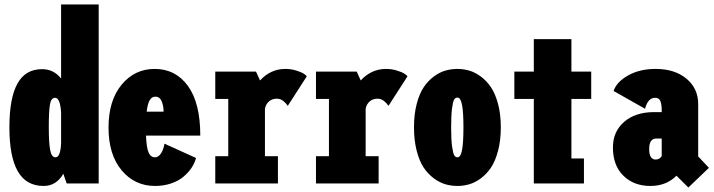

<svg xmlns="http://www.w3.org/2000/svg" viewBox="-20 -820 3190 858"><path d="M421 0H278L263 -43.5Q231.5 11 175 11Q97 11 59.5 -54.5Q22 -120 22 -251Q22 -381.5 57.8 -446.2Q93.5 -511 168 -511Q220 -511 253 -469V-800H421ZM198 -251Q198 -183.5 204 -150.2Q210 -117 228 -117Q250.5 -117 253 -181V-315Q249.5 -383 226 -383Q208 -383 203 -351.8Q198 -320.5 198 -251Z M856 -114Q850 -91 835.8 -69.8Q821.5 -48.5 799.5 -30Q777.5 -11.5 744.5 -0.2Q711.5 11 673 11Q582 11 523.5 -59Q465 -129 465 -250Q465 -370.5 523.2 -441.2Q581.5 -512 671 -512Q764.5 -512 819.8 -436Q875 -360 875 -214H632.5Q634.5 -161 643.8 -139Q653 -117 673 -117Q687.5 -117 699 -133.8Q710.5 -150.5 715 -178ZM674 -388Q658 -388 648.8 -372Q639.5 -356 635.5 -321H711Q711 -346.5 702.5 -367.2Q694 -388 674 -388Z M1164 -122H1222V0H942V-122H1000V-378H942V-500H1124L1142 -460.5Q1189.5 -512 1255 -512Q1280 -512 1303 -505Q1326 -498 1337.2 -490.8Q1348.5 -483.5 1351 -479L1266 -347Q1259.5 -357.5 1246.5 -368.2Q1233.5 -379 1217 -379Q1196 -379 1181.8 -366.5Q1167.5 -354 1164 -334Z M1614 -122H1672V0H1392V-122H1450V-378H1392V-500H1574L1592 -460.5Q1639.5 -512 1705 -512Q1730 -512 1753 -505Q1776 -498 1787.2 -490.8Q1798.5 -483.5 1801 -479L1716 -347Q1709.5 -357.5 1696.5 -368.2Q1683.5 -379 1667 -379Q1646 -379 1631.8 -366.5Q1617.5 -354 1614 -334Z M2024 11Q1996.5 11 1970.5 3.5Q1944.5 -4 1918.5 -23.2Q1892.5 -42.5 1873.2 -71.2Q1854 -100 1842 -146.5Q1830 -193 1830 -251Q1830 -309 1842 -355Q1854 -401 1873.2 -429.8Q1892.5 -458.5 1918.2 -477.8Q1944 -497 1970.2 -504.5Q1996.5 -512 2024 -512Q2051 -512 2077 -504.5Q2103 -497 2129 -477.8Q2155 -458.5 2174.2 -429.8Q2193.5 -401 2205.8 -355Q2218 -309 2218 -251Q2218 -193 2205.8 -146.5Q2193.5 -100 2174.2 -71.2Q2155 -42.5 2129 -23.2Q2103 -4 2077 3.5Q2051 11 2024 11ZM2024 -117Q2028.5 -117 2032.2 -119.8Q2036 -122.5 2039.5 -131Q2043 -139.5 2045.5 -154Q2048 -168.5 2049.5 -193Q2051 -217.5 2051 -251Q2051 -284 2049.5 -308.2Q2048 -332.5 2045.5 -346.8Q2043 -361 2039.5 -369.5Q2036 -378 2032.2 -381Q2028.5 -384 2024 -384Q2015 -384 2009.5 -375Q2004 -366 2000 -335.5Q1996 -305 1996 -251Q1996 -196.5 2000.2 -165.5Q2004.5 -134.5 2010 -125.8Q2015.5 -117 2024 -117Z M2533.5 -112H2589.5V0H2365.5V-378H2278.5V-500H2365.5V-645H2533.5V-500H2622V-378H2533.5Z M3056 18 3003 -35Q2958 11 2886 11Q2812.5 11 2765.8 -34.8Q2719 -80.5 2719 -161Q2719 -232 2769.2 -275.5Q2819.5 -319 2903 -319H2937V-327Q2937 -354 2931 -368.5Q2925 -383 2907.5 -383Q2875.5 -383 2862.5 -334L2722 -413.5Q2735.5 -454 2787 -483Q2838.5 -512 2910 -512Q2995 -512 3047.5 -468.5Q3100 -425 3100 -355V-121L3148 -70ZM2910 -107Q2927.5 -107 2937 -122.5V-201H2913Q2881 -201 2881 -154Q2881 -107 2910 -107Z"/></svg>

Font: League Mono Condensed ExtraBold
Style: Regular
Weight: 800
Width: 1
Designer: Tyler Finck
Foundry: The League of Moveable Type / Tyler Finck
Version: Version 2.210